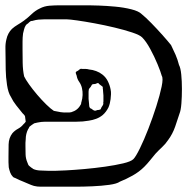

<svg xmlns="http://www.w3.org/2000/svg" viewBox="-49 -644 706 724"><path d="M628 -216Q621 -194 611.5 -166.5Q602 -139 585 -116Q575 -101 562 -89Q549 -77 537 -64Q527 -52 516.5 -39Q506 -26 495 -15Q476 4 451 18Q426 32 403 41Q392 49 363 53Q334 57 299.5 58.5Q265 60 236 60Q207 60 196 60H129Q117 60 104 60Q91 60 79 57Q69 54 59 49.5Q49 45 39 41Q32 38 24.5 35Q17 32 10 28Q8 27 5 26Q2 25 0 23Q-7 16 -10.5 6.5Q-14 -3 -16 -13Q-17 -22 -17 -32.5Q-17 -43 -17 -53Q-17 -75 -16.5 -99.5Q-16 -124 -2 -142Q7 -152 19 -158.5Q31 -165 39 -175Q41 -177 44 -180Q47 -183 48 -185L47 -193Q46 -196 46 -200Q46 -204 45 -206Q44 -209 41 -212Q38 -215 36 -217Q24 -232 12 -247Q0 -262 -8 -279Q-18 -294 -22.5 -323.5Q-27 -353 -27.5 -382Q-28 -411 -28 -426Q-28 -443 -28.5 -461Q-29 -479 -25 -495Q-20 -519 -4 -535Q6 -544 18 -551Q30 -558 41 -566Q56 -577 70 -590.5Q84 -604 101 -612Q118 -621 138 -622.5Q158 -624 177 -624H286Q297 -624 325 -623Q353 -622 385.5 -619Q418 -616 446 -609Q474 -602 485 -591Q500 -579 521.5 -557Q543 -535 563.5 -512Q584 -489 596 -474Q605 -456 613 -437.5Q621 -419 626 -399Q632 -388 634.5 -363Q637 -338 637 -308.5Q637 -279 635 -253.5Q633 -228 628 -216ZM161 0Q170 0 199.5 -1.5Q229 -3 268.5 -6.5Q308 -10 347 -15.5Q386 -21 415.5 -28Q445 -35 454 -44Q463 -53 478.5 -84.5Q494 -116 510.5 -158.5Q527 -201 540.5 -243.5Q554 -286 560.5 -317.5Q567 -349 561 -358Q557 -373 545 -402Q533 -431 517.5 -459.5Q502 -488 487 -503Q478 -512 449.5 -521.5Q421 -531 383.5 -540Q346 -549 308 -556Q270 -563 241.5 -567Q213 -571 204 -571H116Q106 -571 96 -570Q86 -569 76 -566Q74 -565 70.5 -565Q67 -565 65 -563Q63 -562 61 -560Q59 -558 57 -556Q50 -552 48 -548Q44 -542 42 -534Q40 -526 38 -518Q36 -503 36 -487.5Q36 -472 36 -457Q36 -435 36.5 -407Q37 -379 42 -356Q47 -345 60.5 -326Q74 -307 91.5 -286.5Q109 -266 126 -249.5Q143 -233 154 -226Q167 -223 180 -221Q193 -219 206 -220Q210 -220 213.5 -220Q217 -220 220 -221Q244 -228 255 -249Q257 -251 257 -254Q257 -257 258 -259Q266 -286 260 -312Q257 -325 249.5 -335.5Q242 -346 240 -359Q239 -361 237.5 -365.5Q236 -370 237 -372Q238 -374 241.5 -375.5Q245 -377 246 -378Q250 -382 254 -384Q256 -385 258.5 -384.5Q261 -384 262 -384Q269 -384 274.5 -384Q280 -384 287 -382Q300 -381 313.5 -376Q327 -371 337 -363Q350 -353 357.5 -338Q365 -323 368 -307Q370 -298 369.5 -288.5Q369 -279 368 -270Q366 -253 360 -239Q356 -231 350.5 -223.5Q345 -216 338 -210Q327 -201 313.5 -196Q300 -191 286 -189Q264 -185 238 -185Q212 -185 189 -185H148Q135 -185 121 -185Q107 -185 93 -182L80 -179Q78 -178 75.5 -176Q73 -174 71 -173Q70 -172 67 -170Q64 -168 62 -166Q61 -165 60 -162Q59 -159 57 -157Q48 -139 48 -119Q47 -112 47 -105.5Q47 -99 47 -93Q47 -77 47.5 -61.5Q48 -46 54 -32Q55 -30 56 -27Q57 -24 58 -22Q60 -19 63.5 -16.5Q67 -14 69 -12Q71 -11 73 -9.5Q75 -8 76 -7Q82 -4 90 -2.5Q98 -1 105 -1Q119 0 132 0Q145 0 161 0ZM291 -236Q295 -235 299 -231.5Q303 -228 307 -227Q309 -226 312.5 -227Q316 -228 318 -229Q320 -229 323.5 -229.5Q327 -230 329 -231Q331 -232 332 -235.5Q333 -239 334 -240Q336 -242 337.5 -245Q339 -248 340 -250Q341 -252 340.5 -255.5Q340 -259 341 -261V-284Q340 -290 340 -296Q340 -302 339 -309Q338 -311 338.5 -313.5Q339 -316 338 -317Q336 -319 331.5 -322Q327 -325 325 -327Q324 -328 323.5 -329Q323 -330 321 -331Q318 -331 312 -328Q310 -327 305.5 -327Q301 -327 298 -325Q297 -324 295 -320Q294 -317 290.5 -313.5Q287 -310 286 -307Q285 -303 285 -298.5Q285 -294 285 -290Q284 -272 287 -251Q287 -247 287.5 -243.5Q288 -240 291 -236Z"/></svg>

Font: Rubik Vinyl
Style: Regular
Weight: 400
Designer: Hubert and Fischer, NaN
Foundry: Hubert and Fischer, NaN
Version: Version 2.200